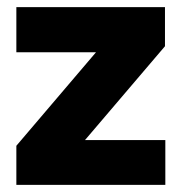

<svg xmlns="http://www.w3.org/2000/svg" viewBox="-20 -520 511 540"><path d="M26 0V-110L250 -373H26V-500H444V-390L219 -126H445V0Z"/></svg>

Font: Figtree ExtraBold
Style: Regular
Weight: 800
Designer: Erik Kennedy
Foundry: Erik Kennedy
Version: Version 2.002